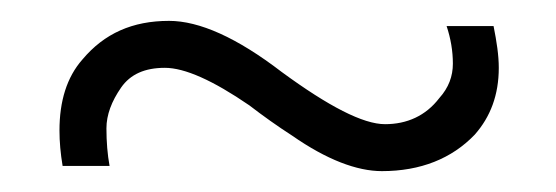

<svg xmlns="http://www.w3.org/2000/svg" viewBox="-20 -378 533 184"><path d="M458 -313C458 -325 456 -338 453 -353C453 -353 408 -353 408 -353C408 -353 408 -353 408 -353C412 -341 414 -329 414 -317C414 -305 410 -294 401 -284C401 -284 401 -284 401 -284C388 -267 370 -259 349 -259C328 -259 295 -276 250 -309C250 -309 250 -309 250 -309C207 -342 171 -358 142 -358C142 -358 142 -358 142 -358C107 -358 80 -346 59 -321C59 -321 59 -321 59 -321C44 -304 37 -281 37 -253C37 -253 37 -253 37 -253C37 -242 38 -231 40 -219C40 -219 85 -219 85 -219C85 -219 85 -219 85 -219C83 -230 82 -242 82 -255C82 -268 87 -281 96 -294C105 -307 119 -313 138 -313C157 -313 184 -301 219 -277C219 -277 219 -277 219 -277C232 -267 246 -257 260 -248C260 -248 260 -248 260 -248C293 -225 322 -214 346 -214C346 -214 346 -214 346 -214C383 -214 413 -226 435 -249C435 -249 435 -249 435 -249C450 -266 458 -287 458 -313C458 -313 458 -313 458 -313Z"/></svg>

Font: Cinzel Utterance
Style: Regular
Weight: 500
Designer: Natanael Gama
Foundry: ""
Version: ""